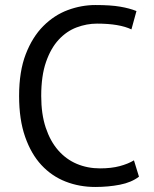

<svg xmlns="http://www.w3.org/2000/svg" viewBox="-20 -732 611 764"><path d="M533 -29Q503 -6 457 3Q411 12 359 12Q296 12 241 -9.5Q186 -31 145 -75Q104 -119 80 -187.5Q56 -256 56 -350Q56 -448 82.5 -516.5Q109 -585 152.5 -628.5Q196 -672 250 -692Q304 -712 360 -712Q420 -712 458 -705.5Q496 -699 523 -688L503 -615Q455 -638 366 -638Q325 -638 285 -623Q245 -608 213.5 -574Q182 -540 163 -485Q144 -430 144 -350Q144 -278 162 -224Q180 -170 211.5 -134Q243 -98 285.5 -80Q328 -62 378 -62Q423 -62 456.5 -71Q490 -80 513 -94Z"/></svg>

Font: PT Sans
Style: Regular
Weight: 400
Designer: A.Korolkova, O.Umpeleva, V.Yefimov
Foundry: ParaType Ltd
Version: Version 2.003